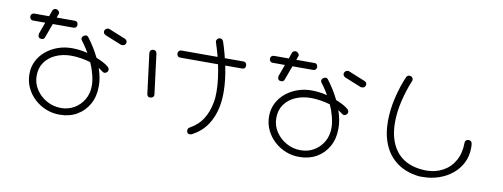

<svg xmlns="http://www.w3.org/2000/svg" viewBox="-67 -1097 4133 1578"><g transform="rotate(10 2000.0 -308.0)"><path d="M220 -470Q190 -470 190 -498Q190 -501 190 -504Q190 -507 191 -510L226 -607H125Q110 -607 103 -616.5Q96 -626 96 -636Q96 -649 104 -657Q112 -665 125 -665H248L265 -713Q268 -724 276.5 -728.5Q285 -733 293 -733Q304 -733 314 -724Q324 -715 324 -703Q324 -698 321 -693L311 -665H461Q477 -665 483.5 -656Q490 -647 490 -636Q490 -623 482.5 -615Q475 -607 461 -607H289L246 -490Q243 -479 235.5 -474.5Q228 -470 220 -470ZM871 -536 733 -592Q723 -597 718.5 -604Q714 -611 714 -618Q714 -631 723.5 -640Q733 -649 745 -649Q747 -649 750 -649Q753 -649 755 -647L893 -591Q912 -582 912 -565Q912 -552 903.5 -543.5Q895 -535 881 -535Q875 -535 871 -536ZM475 117Q415 118 360.5 96.5Q306 75 263 35.5Q220 -4 195.5 -56.5Q171 -109 171 -170Q171 -229 195.5 -278Q220 -327 263 -363Q306 -399 361.5 -419Q417 -439 479 -439Q513 -439 547.5 -434.5Q582 -430 610 -422Q603 -435 591.5 -453Q580 -471 568.5 -488Q557 -505 549 -514Q542 -522 542 -531Q542 -544 555 -555Q561 -558 566 -560Q571 -562 576 -562Q587 -562 596 -550Q622 -516 647.5 -475Q673 -434 691 -396Q720 -385 748.5 -370Q777 -355 796 -338Q806 -328 806 -316Q806 -304 798 -296Q788 -286 776 -286Q765 -286 757 -294L723 -318Q752 -234 750 -165Q750 -82 714 -18Q678 46 616 81.5Q554 117 475 117ZM474 61Q535 61 584.5 32Q634 3 663.5 -47.5Q693 -98 693 -163Q693 -205 679.5 -257Q666 -309 646 -352Q612 -363 567 -370Q522 -377 486 -377Q414 -377 356.5 -351.5Q299 -326 265.5 -279Q232 -232 232 -166Q232 -103 266 -51.5Q300 0 355 30.5Q410 61 474 61Z M1573 86Q1564 90 1554 90Q1529 90 1529 61Q1529 44 1545 35Q1613 -2 1651 -61.5Q1689 -121 1704 -204Q1708 -224 1709.5 -246Q1711 -268 1711 -291Q1711 -347 1703 -405.5Q1695 -464 1684 -517H1369Q1353 -517 1346.5 -526.5Q1340 -536 1340 -546Q1340 -559 1347.5 -567.5Q1355 -576 1369 -576H1670Q1667 -588 1663.5 -600Q1660 -612 1654 -633Q1648 -654 1636 -691Q1634 -694 1634 -701Q1634 -712 1643 -721Q1652 -730 1664 -730Q1683 -730 1692 -709Q1698 -693 1706 -665.5Q1714 -638 1721 -612.5Q1728 -587 1730 -576H1883Q1900 -576 1906.5 -567Q1913 -558 1913 -546Q1913 -517 1883 -517H1744Q1755 -465 1762 -408Q1769 -351 1769 -295Q1769 -232 1758 -175Q1740 -87 1695 -21Q1650 45 1573 86ZM1181 -151Q1157 -151 1154 -176L1112 -509Q1111 -525 1119 -533Q1127 -541 1137 -542Q1167 -542 1170 -516L1212 -184Q1214 -165 1203 -158Q1192 -151 1181 -151Z M2220 -470Q2190 -470 2190 -498Q2190 -501 2190 -504Q2190 -507 2191 -510L2226 -607H2125Q2110 -607 2103 -616.5Q2096 -626 2096 -636Q2096 -649 2104 -657Q2112 -665 2125 -665H2248L2265 -713Q2268 -724 2276.5 -728.5Q2285 -733 2293 -733Q2304 -733 2314 -724Q2324 -715 2324 -703Q2324 -698 2321 -693L2311 -665H2461Q2477 -665 2483.5 -656Q2490 -647 2490 -636Q2490 -623 2482.5 -615Q2475 -607 2461 -607H2289L2246 -490Q2243 -479 2235.5 -474.5Q2228 -470 2220 -470ZM2871 -536 2733 -592Q2723 -597 2718.5 -604Q2714 -611 2714 -618Q2714 -631 2723.5 -640Q2733 -649 2745 -649Q2747 -649 2750 -649Q2753 -649 2755 -647L2893 -591Q2912 -582 2912 -565Q2912 -552 2903.5 -543.5Q2895 -535 2881 -535Q2875 -535 2871 -536ZM2475 117Q2415 118 2360.5 96.5Q2306 75 2263 35.5Q2220 -4 2195.5 -56.5Q2171 -109 2171 -170Q2171 -229 2195.5 -278Q2220 -327 2263 -363Q2306 -399 2361.5 -419Q2417 -439 2479 -439Q2513 -439 2547.5 -434.5Q2582 -430 2610 -422Q2603 -435 2591.5 -453Q2580 -471 2568.5 -488Q2557 -505 2549 -514Q2542 -522 2542 -531Q2542 -544 2555 -555Q2561 -558 2566 -560Q2571 -562 2576 -562Q2587 -562 2596 -550Q2622 -516 2647.5 -475Q2673 -434 2691 -396Q2720 -385 2748.5 -370Q2777 -355 2796 -338Q2806 -328 2806 -316Q2806 -304 2798 -296Q2788 -286 2776 -286Q2765 -286 2757 -294L2723 -318Q2752 -234 2750 -165Q2750 -82 2714 -18Q2678 46 2616 81.5Q2554 117 2475 117ZM2474 61Q2535 61 2584.5 32Q2634 3 2663.5 -47.5Q2693 -98 2693 -163Q2693 -205 2679.5 -257Q2666 -309 2646 -352Q2612 -363 2567 -370Q2522 -377 2486 -377Q2414 -377 2356.5 -351.5Q2299 -326 2265.5 -279Q2232 -232 2232 -166Q2232 -103 2266 -51.5Q2300 0 2355 30.5Q2410 61 2474 61Z M3464 102Q3359 89 3286.5 36.5Q3214 -16 3177 -101.5Q3140 -187 3140 -298Q3140 -395 3164 -496.5Q3188 -598 3224 -680Q3229 -690 3236.5 -694Q3244 -698 3251 -698Q3264 -698 3272.5 -689Q3281 -680 3281 -669Q3281 -663 3278 -657Q3244 -575 3221.5 -481.5Q3199 -388 3199 -299Q3199 -155 3266.5 -65Q3334 25 3465 42Q3479 43 3491.5 44.5Q3504 46 3517 46Q3597 46 3659 12Q3721 -22 3756 -85Q3791 -148 3791 -234Q3791 -247 3799.5 -254Q3808 -261 3818 -262Q3847 -262 3850 -235Q3851 -227 3851.5 -219Q3852 -211 3852 -203Q3852 -134 3824.5 -78Q3797 -22 3748 18.5Q3699 59 3635 81Q3571 103 3498 103Q3490 103 3481 103Q3472 103 3464 102Z"/></g></svg>

Font: Hachi Maru Pop
Style: Regular
Weight: 400
Designer: Nontynet
Foundry: Nontynet
Version: Version 1.300